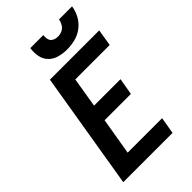

<svg xmlns="http://www.w3.org/2000/svg" viewBox="-279 -1042 1135 1135"><g transform="rotate(-45 288.0 -474.5)"><path d="M42 0H454L472 -105H184L223 -337H443L461 -442H240L271 -630H559L576 -735H164ZM362 -789Q396 -789 430.5 -797.5Q465 -806 494.5 -828.5Q524 -851 541 -883Q558 -915 563 -949H454Q451 -931 441 -914Q431 -897 413.5 -889Q396 -881 378 -881Q360 -881 344.5 -889Q329 -897 324.5 -914Q320 -931 323 -949H214Q209 -916 215 -883.5Q221 -851 243.5 -828.5Q266 -806 297.5 -797.5Q329 -789 362 -789Z"/></g></svg>

Font: Iosevka Sparkle Oblique
Style: Bold
Weight: 700
Italic angle: -9°
Designer: Belleve Invis
Foundry: Belleve Invis
Version: Version 4.5.0; ttfautohint (v1.8.3)